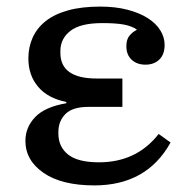

<svg xmlns="http://www.w3.org/2000/svg" viewBox="-20 -550 571 582"><path d="M266 12Q167 12 112 -26Q57 -64 57 -123Q57 -164 86.5 -195Q116 -226 181 -237V-241Q125 -252 95.5 -287Q66 -322 66 -373Q66 -407 79 -436Q92 -465 118.5 -486Q145 -507 186 -518.5Q227 -530 284 -530Q330 -530 366.5 -520.5Q403 -511 428 -495Q453 -479 466 -458Q479 -437 479 -414Q479 -385 463 -369.5Q447 -354 421 -354Q395 -354 379 -369Q363 -384 363 -410Q363 -431 373 -442.5Q383 -454 394 -459V-461Q379 -471 355.5 -475.5Q332 -480 290 -480Q224 -480 193.5 -456.5Q163 -433 163 -395V-390Q163 -312 273 -312H351V-226H248Q200 -226 178.5 -204.5Q157 -183 157 -150V-145Q157 -105 186.5 -81.5Q216 -58 280 -58Q394 -58 461 -144L497 -118Q425 12 266 12Z"/></svg>

Font: IBM Plex Serif Text
Style: Regular
Weight: 450
Designer: Mike Abbink, Paul van der Laan, Pieter van Rosmalen
Foundry: Bold Monday
Version: Version 3.001